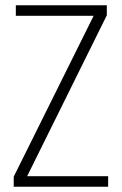

<svg xmlns="http://www.w3.org/2000/svg" viewBox="-20 -708 461 728"><path d="M32 0V-38L335 -648H40V-688H385V-650L83 -40H390V0Z"/></svg>

Font: Saira Condensed ExtraLight
Style: Regular
Weight: 250
Width: 3
Designer: Hector Gatti with collaboration of the Omnibus-Type team
Foundry: Omnibus-Type
Version: Version 1.101